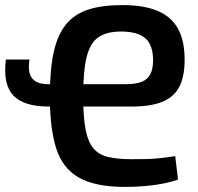

<svg xmlns="http://www.w3.org/2000/svg" viewBox="-21 -723 779 755"><path d="M171 -304Q73 -304 31.5 -347.5Q-10 -391 2 -489H95Q87 -439 105 -415.5Q123 -392 169 -392H474Q513 -392 536.5 -401.5Q560 -411 570.5 -432Q581 -453 581 -486Q581 -545 551 -572Q521 -599 455 -599Q399 -599 366.5 -577Q334 -555 320 -500Q306 -445 306 -345Q306 -264 315.5 -214.5Q325 -165 346.5 -139.5Q368 -114 405 -105.5Q442 -97 495 -97Q527 -97 553.5 -97.5Q580 -98 607.5 -101Q635 -104 668 -109L679 -17Q658 -9 624.5 -2Q591 5 551.5 8.5Q512 12 471 12Q354 12 289.5 -24.5Q225 -61 200 -139.5Q175 -218 175 -344Q175 -448 190 -517Q205 -586 238.5 -627Q272 -668 326.5 -685.5Q381 -703 460 -703Q544 -703 598 -680.5Q652 -658 678.5 -611Q705 -564 705 -488Q705 -422 684 -381.5Q663 -341 617 -322.5Q571 -304 496 -304Z"/></svg>

Font: Exo 2 SemiBold
Style: Regular
Weight: 600
Designer: Natanael Gama
Foundry: Natanael Gama
Version: Version 2.010